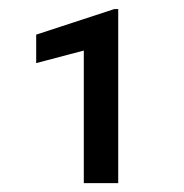

<svg xmlns="http://www.w3.org/2000/svg" viewBox="-20 -731 407 425"><path d="M241.7 -710.9V-325.7H165.5V-619.1L60.1 -591.3V-654.3L232.9 -710.9Z"/></svg>

Font: Roboto21382017
Style: Regular
Weight: 400
Designer: Christian Robertson
Foundry: Google
Version: Version 2.138; 2017